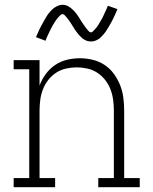

<svg xmlns="http://www.w3.org/2000/svg" viewBox="-20 -781 640 801"><path d="M37 0V-38H102V-492H37V-530H145V-424Q154 -449 170.5 -471.5Q187 -494 209.5 -509.5Q232 -525 259 -531.5Q286 -538 313 -538Q340 -538 367 -531.5Q394 -525 416.5 -510Q439 -495 455 -473Q471 -451 481 -426Q491 -401 494.5 -374Q498 -347 498 -320V-38H563V0H390V-38H455V-320Q455 -342 452 -364.5Q449 -387 441 -408Q433 -429 419 -447Q405 -465 386 -477.5Q367 -490 344.5 -495Q322 -500 300 -500Q278 -500 255.5 -495Q233 -490 214 -477.5Q195 -465 181 -447Q167 -429 159 -408Q151 -387 148 -364.5Q145 -342 145 -320V-38H210V0ZM359 -608Q352 -608 345 -610Q338 -612 332 -615.5Q326 -619 320.5 -624Q315 -629 310.5 -634Q306 -639 301.5 -645Q297 -651 293 -656.5Q289 -662 285.5 -668.5Q282 -675 277.5 -681.5Q273 -688 269 -694Q265 -700 261 -705Q257 -710 251.5 -716Q246 -722 241 -722Q237 -722 234 -719.5Q231 -717 228.5 -714.5Q226 -712 222 -707.5Q218 -703 216.5 -701Q215 -699 213.5 -696.5Q212 -694 210 -691.5Q208 -689 206.5 -686Q205 -683 203 -680Q201 -677 199 -673.5Q197 -670 195 -666Q193 -662 191 -658Q189 -654 187 -650Q185 -646 183 -641.5Q181 -637 178.5 -632Q176 -627 174 -622Q172 -617 170 -611L130 -626Q134 -635 138 -644Q142 -653 145.5 -660.5Q149 -668 153 -675Q157 -682 160.5 -688.5Q164 -695 167.5 -701Q171 -707 174 -712Q177 -717 180.5 -722Q184 -727 189.5 -733Q195 -739 200 -743.5Q205 -748 212 -752Q219 -756 226 -758.5Q233 -761 241 -761Q248 -761 255 -759Q262 -757 268 -753Q274 -749 279.5 -744.5Q285 -740 289.5 -735Q294 -730 298.5 -724Q303 -718 307 -712Q311 -706 314.5 -700Q318 -694 322.5 -687.5Q327 -681 331 -675Q335 -669 339 -664Q343 -659 348.5 -652.5Q354 -646 359 -646Q363 -646 366 -648.5Q369 -651 371.5 -654Q374 -657 378 -661Q382 -665 383.5 -667.5Q385 -670 386.5 -672Q388 -674 390 -677Q392 -680 393.5 -683Q395 -686 397 -689Q399 -692 401 -695.5Q403 -699 405 -702.5Q407 -706 409 -710Q411 -714 413 -718.5Q415 -723 417 -727.5Q419 -732 421.5 -737Q424 -742 426 -747Q428 -752 430 -757L470 -743Q466 -733 462 -724.5Q458 -716 454.5 -708Q451 -700 447 -693Q443 -686 439.5 -679.5Q436 -673 432.5 -667.5Q429 -662 426 -657Q423 -652 419.5 -647Q416 -642 410.5 -636Q405 -630 400 -625Q395 -620 388 -616Q381 -612 374 -610Q367 -608 359 -608Z"/></svg>

Font: Iosevka Slab XLtEx
Style: Regular
Weight: 200
Width: 7
Monospace: yes
Designer: Belleve Invis
Foundry: Belleve Invis
Version: Version 11.1.0; ttfautohint (v1.8.3)